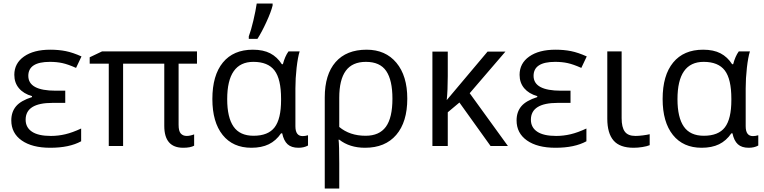

<svg xmlns="http://www.w3.org/2000/svg" viewBox="-20 -826 4323 1086"><path d="M349.1 -313V-244.1H276.9Q125 -244.1 125 -148.9Q125 -105 160.9 -81.1Q196.8 -57.1 268.1 -57.1Q309.1 -57.1 349.6 -66.7Q390.1 -76.2 439 -99.1V-26.9Q372.1 9.8 264.2 9.8Q161.6 9.8 102.8 -31.5Q43.9 -72.8 43.9 -145Q43.9 -192.9 70.8 -224.9Q97.7 -256.8 161.1 -276.9V-282.2Q113.3 -295.9 87.2 -326.9Q61 -357.9 61 -402.8Q61 -467.8 115.7 -506.3Q170.4 -544.9 264.2 -544.9Q311.5 -544.9 351.8 -536.9Q392.1 -528.8 440.9 -506.8L410.2 -441.9Q364.3 -462.4 332.5 -469.2Q300.8 -476.1 262.2 -476.1Q140.1 -476.1 140.1 -397Q140.1 -313 294.9 -313Z M1036.1 -57.1Q1054.7 -57.1 1078.1 -65.9V-2Q1057.1 9.8 1016.1 9.8Q909.2 9.8 909.2 -113.8V-465.8H676.3V0H595.2V-465.8H487.3V-502L557.1 -535.2H1094.2V-465.8H990.2V-120.1Q990.2 -84 1002.7 -70.6Q1015.1 -57.1 1036.1 -57.1Z M1414.1 -58.1Q1496.6 -58.1 1533.2 -105.7Q1569.8 -153.3 1569.8 -259.8V-267.1Q1569.8 -378.9 1532.7 -427.5Q1495.6 -476.1 1413.1 -476.1Q1265.1 -476.1 1265.1 -265.1Q1265.1 -161.6 1301 -109.9Q1336.9 -58.1 1414.1 -58.1ZM1401.9 9.8Q1297.4 9.8 1239.3 -62.7Q1181.2 -135.3 1181.2 -266.1Q1181.2 -399.9 1240.7 -472.4Q1300.3 -544.9 1410.2 -544.9Q1469.2 -544.9 1508.5 -524.4Q1547.9 -503.9 1574.2 -462.9H1580.1Q1591.8 -507.8 1611.8 -535.2H1674.8Q1664.6 -502.9 1657.7 -442.9Q1650.9 -382.8 1650.9 -326.2V-111.8Q1650.9 -56.2 1691.9 -56.2Q1706.1 -56.2 1722.2 -61V-2.9Q1699.7 9.8 1668 9.8Q1628.4 9.8 1606.7 -10Q1585 -29.8 1576.2 -71.8H1569.8Q1541 -29.8 1500.2 -10Q1459.5 9.8 1401.9 9.8ZM1387.2 -620.1Q1400.4 -655.3 1413.3 -710.7Q1426.3 -766.1 1432.1 -806.2H1522V-794.9Q1513.2 -758.8 1486.6 -700.9Q1460 -643.1 1436 -606H1387.2Z M2283.7 -268.1Q2283.7 -135.7 2221.2 -63Q2158.7 9.8 2044.9 9.8Q1957.5 9.8 1898.9 -36.1H1895Q1898.9 -6.3 1898.9 97.2V240.2H1816.9V-274.9Q1816.9 -404.8 1878.2 -474.9Q1939.5 -544.9 2053.7 -544.9Q2160.6 -544.9 2222.2 -470.9Q2283.7 -397 2283.7 -268.1ZM2049.8 -476.1Q1972.7 -476.1 1935.8 -425.5Q1898.9 -375 1898.9 -272.9V-107.9Q1958.5 -58.1 2047.9 -58.1Q2125.5 -58.1 2162.6 -108.9Q2199.7 -159.7 2199.7 -268.1Q2199.7 -372.6 2164.6 -424.3Q2129.4 -476.1 2049.8 -476.1Z M2737.8 -534.2H2838.9L2636.7 -298.8L2853 0H2754.9L2578.6 -246.1L2512.7 -190.9V0H2425.8V-534.2H2512.7V-396Q2512.7 -314.9 2506.8 -259.8Z M3207 -313V-244.1H3134.8Q2982.9 -244.1 2982.9 -148.9Q2982.9 -105 3018.8 -81.1Q3054.7 -57.1 3126 -57.1Q3167 -57.1 3207.5 -66.7Q3248 -76.2 3296.9 -99.1V-26.9Q3230 9.8 3122.1 9.8Q3019.5 9.8 2960.7 -31.5Q2901.9 -72.8 2901.9 -145Q2901.9 -192.9 2928.7 -224.9Q2955.6 -256.8 3019 -276.9V-282.2Q2971.2 -295.9 2945.1 -326.9Q2918.9 -357.9 2918.9 -402.8Q2918.9 -467.8 2973.6 -506.3Q3028.3 -544.9 3122.1 -544.9Q3169.4 -544.9 3209.7 -536.9Q3250 -528.8 3298.8 -506.8L3268.1 -441.9Q3222.2 -462.4 3190.4 -469.2Q3158.7 -476.1 3120.1 -476.1Q2998 -476.1 2998 -397Q2998 -313 3152.8 -313Z M3496.1 -535.2V-157.2Q3496.1 -106.4 3513.9 -81.8Q3531.7 -57.1 3574.2 -57.1Q3592.3 -57.1 3616.9 -60.3Q3641.6 -63.5 3654.8 -66.9V-4.9Q3639.6 1.5 3614 5.6Q3588.4 9.8 3564 9.8Q3485.8 9.8 3450.4 -31.2Q3415 -72.3 3415 -154.8V-535.2Z M3960.9 -58.1Q4043.5 -58.1 4080.1 -105.7Q4116.7 -153.3 4116.7 -259.8V-267.1Q4116.7 -378.9 4079.6 -427.5Q4042.5 -476.1 3960 -476.1Q3812 -476.1 3812 -265.1Q3812 -161.6 3847.9 -109.9Q3883.8 -58.1 3960.9 -58.1ZM3948.7 9.8Q3844.2 9.8 3786.1 -62.7Q3728 -135.3 3728 -266.1Q3728 -399.9 3787.6 -472.4Q3847.2 -544.9 3957 -544.9Q4016.1 -544.9 4055.4 -524.4Q4094.7 -503.9 4121.1 -462.9H4127Q4138.7 -507.8 4158.7 -535.2H4221.7Q4211.4 -502.9 4204.6 -442.9Q4197.8 -382.8 4197.8 -326.2V-111.8Q4197.8 -56.2 4238.8 -56.2Q4252.9 -56.2 4269 -61V-2.9Q4246.6 9.8 4214.8 9.8Q4175.3 9.8 4153.6 -10Q4131.8 -29.8 4123 -71.8H4116.7Q4087.9 -29.8 4047.1 -10Q4006.3 9.8 3948.7 9.8Z"/></svg>

Font: Zoram GWebM
Style: Regular
Weight: 400
Foundry: Ascender Corporation
Version: Version 1.000